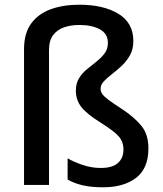

<svg xmlns="http://www.w3.org/2000/svg" viewBox="-20 -785 692 815"><path d="M546 -611Q546 -576 532 -551Q518 -526 497.5 -506.5Q477 -487 456 -471Q435 -455 421 -440Q407 -425 407 -409Q407 -396 414.5 -385.5Q422 -375 441.5 -360.5Q461 -346 498 -322Q551 -287 580.5 -250.5Q610 -214 610 -155Q610 -70 557.5 -30Q505 10 418 10Q367 10 330.5 1.5Q294 -7 267 -23V-113Q292 -98 330.5 -85Q369 -72 407 -72Q457 -72 480.5 -93Q504 -114 504 -150Q504 -183 484.5 -205.5Q465 -228 411 -262Q348 -301 325 -331Q302 -361 302 -400Q302 -431 315.5 -453Q329 -475 349.5 -491.5Q370 -508 390 -524Q410 -540 424 -558.5Q438 -577 438 -603Q438 -642 404 -660.5Q370 -679 317 -679Q281 -679 252 -669Q223 -659 205.5 -636Q188 -613 188 -572V0H82V-576Q82 -644 112.5 -685.5Q143 -727 196 -746Q249 -765 317 -765Q419 -765 482.5 -726.5Q546 -688 546 -611Z"/></svg>

Font: Noto Sans Myanmar UI Medium
Style: Regular
Weight: 500
Designer: Monotype Design Team
Foundry: Monotype Imaging Inc.
Version: Version 2.103; ttfautohint (v1.8.4.7-5d5b)